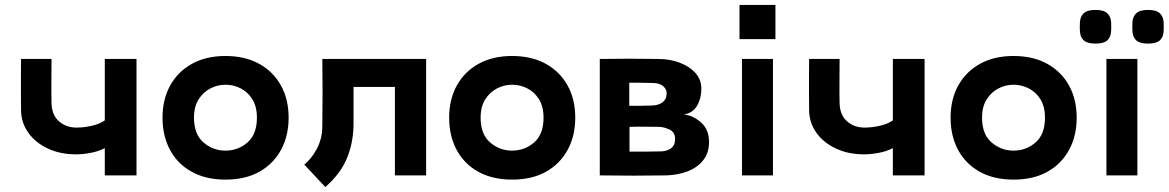

<svg xmlns="http://www.w3.org/2000/svg" viewBox="-20 -708 4718 775"><path d="M531 -470V0H403V-110Q378 -97 346 -91Q314 -85 287 -85Q223 -85 173 -108.5Q123 -132 94.5 -172Q66 -212 65 -261Q65 -287 64.5 -326.5Q64 -366 64.5 -405Q65 -444 65 -470H188Q188 -424 187.5 -380.5Q187 -337 188 -290Q190 -242 219 -217.5Q248 -193 288 -193Q318 -193 349.5 -200Q381 -207 403 -222V-470Z M890 17Q811 17 754 -14.5Q697 -46 666.5 -102.5Q636 -159 636 -233Q636 -307 667 -363Q698 -419 755 -450.5Q812 -482 890 -482Q969 -482 1026 -450.5Q1083 -419 1114 -363Q1145 -307 1145 -233Q1145 -159 1114 -102.5Q1083 -46 1026.5 -14.5Q970 17 890 17ZM890 -366Q859 -366 830 -351.5Q801 -337 782 -307.5Q763 -278 763 -233Q763 -166 801.5 -133Q840 -100 890 -100Q941 -100 979 -133Q1017 -166 1017 -233Q1017 -278 998.5 -307.5Q980 -337 951 -351.5Q922 -366 890 -366Z M1407 -357Q1407 -318 1407 -276.5Q1407 -235 1407 -200Q1405 -126 1378.5 -65Q1352 -4 1293 47L1208 -44Q1236 -65 1258.5 -106.5Q1281 -148 1281 -200Q1283 -335 1281 -470H1700V0H1574V-357Z M2047 17Q1968 17 1911 -14.5Q1854 -46 1823.5 -102.5Q1793 -159 1793 -233Q1793 -307 1824 -363Q1855 -419 1912 -450.5Q1969 -482 2047 -482Q2126 -482 2183 -450.5Q2240 -419 2271 -363Q2302 -307 2302 -233Q2302 -159 2271 -102.5Q2240 -46 2183.5 -14.5Q2127 17 2047 17ZM2047 -366Q2016 -366 1987 -351.5Q1958 -337 1939 -307.5Q1920 -278 1920 -233Q1920 -166 1958.5 -133Q1997 -100 2047 -100Q2098 -100 2136 -133Q2174 -166 2174 -233Q2174 -278 2155.5 -307.5Q2137 -337 2108 -351.5Q2079 -366 2047 -366Z M2401 0V-470Q2463 -471 2518.5 -471Q2574 -471 2637 -470Q2684 -470 2723.5 -455Q2763 -440 2787 -413.5Q2811 -387 2811 -350Q2811 -311 2793.5 -281Q2776 -251 2740 -246Q2778 -242 2810 -213.5Q2842 -185 2842 -135Q2842 -90 2817.5 -60Q2793 -30 2753 -15.5Q2713 -1 2668 0Q2598 1 2534.5 1Q2471 1 2401 0ZM2520 -281Q2546 -281 2565 -281Q2584 -281 2610 -282Q2636 -282 2653.5 -294.5Q2671 -307 2671 -332Q2671 -348 2656.5 -360.5Q2642 -373 2614 -373Q2587 -374 2567 -374Q2547 -374 2520 -374ZM2521 -96Q2556 -96 2585.5 -96Q2615 -96 2648 -97Q2671 -97 2688 -109Q2705 -121 2705 -147Q2705 -174 2683.5 -184.5Q2662 -195 2641 -196Q2609 -196 2581.5 -196.5Q2554 -197 2521 -196Z M2965 -688H3110V-550H2965ZM3100 -470V0H2975V-470Z M3712 -470V0H3584V-110Q3559 -97 3527 -91Q3495 -85 3468 -85Q3404 -85 3354 -108.5Q3304 -132 3275.5 -172Q3247 -212 3246 -261Q3246 -287 3245.5 -326.5Q3245 -366 3245.5 -405Q3246 -444 3246 -470H3369Q3369 -424 3368.5 -380.5Q3368 -337 3369 -290Q3371 -242 3400 -217.5Q3429 -193 3469 -193Q3499 -193 3530.5 -200Q3562 -207 3584 -222V-470Z M4071 17Q3992 17 3935 -14.5Q3878 -46 3847.5 -102.5Q3817 -159 3817 -233Q3817 -307 3848 -363Q3879 -419 3936 -450.5Q3993 -482 4071 -482Q4150 -482 4207 -450.5Q4264 -419 4295 -363Q4326 -307 4326 -233Q4326 -159 4295 -102.5Q4264 -46 4207.5 -14.5Q4151 17 4071 17ZM4071 -366Q4040 -366 4011 -351.5Q3982 -337 3963 -307.5Q3944 -278 3944 -233Q3944 -166 3982.5 -133Q4021 -100 4071 -100Q4122 -100 4160 -133Q4198 -166 4198 -233Q4198 -278 4179.5 -307.5Q4161 -337 4132 -351.5Q4103 -366 4071 -366Z M4571 -470V0H4446V-470ZM4402 -532Q4369 -532 4354.5 -545Q4340 -558 4339 -583Q4338 -600 4339 -617Q4340 -641 4354.5 -654.5Q4369 -668 4402 -668Q4435 -668 4449.5 -654.5Q4464 -641 4465 -617Q4466 -600 4465 -583Q4464 -558 4449.5 -545Q4435 -532 4402 -532ZM4614 -532Q4581 -532 4566.5 -545Q4552 -558 4551 -583Q4550 -600 4551 -617Q4552 -641 4566.5 -654.5Q4581 -668 4614 -668Q4647 -668 4661.5 -654.5Q4676 -641 4677 -617Q4678 -600 4677 -583Q4676 -558 4661.5 -545Q4647 -532 4614 -532Z"/></svg>

Font: Kreadon
Style: Bold
Weight: 700
Designer: Reiya WATANABE
Foundry: StudioGnu
Version: Version 1.003; ttfautohint (v1.8.4.7-5d5b);gftools[0.9.32]